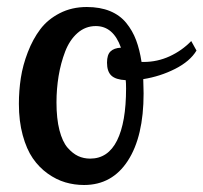

<svg xmlns="http://www.w3.org/2000/svg" viewBox="-20 -525 584 551"><path d="M229 -504.9Q267.1 -504.9 295.7 -493.2Q324.2 -481.4 342.3 -459.2Q360.4 -437 370.6 -409.7Q380.9 -382.3 386.2 -347.2H392.1Q431.6 -347.2 467 -363.5Q502.4 -379.9 528.8 -407.2L543.9 -379.9Q525.4 -349.1 482.7 -327.4Q439.9 -305.7 391.1 -297.9Q391.1 -291.5 391.6 -277.8Q392.1 -264.2 392.1 -256.8Q392.1 -133.3 346.9 -63.7Q301.8 5.9 221.2 5.9Q193.4 5.9 167.5 -1.7Q141.6 -9.3 116.9 -26.9Q92.3 -44.4 74.2 -70.6Q56.2 -96.7 45.2 -137Q34.2 -177.2 34.2 -227.1Q34.2 -264.6 39.8 -301.3Q45.4 -337.9 59.8 -375.2Q74.2 -412.6 95.5 -440.9Q116.7 -469.2 151.4 -487.1Q186 -504.9 229 -504.9ZM238.8 -69.8Q290 -69.8 315.9 -121.8Q341.8 -173.8 341.8 -271Q341.8 -287.1 340.8 -294.9Q312 -296.4 299.6 -308.1Q287.1 -319.8 287.1 -345.2Q287.1 -367.7 297.1 -377.4Q307.1 -387.2 327.1 -388.2Q305.2 -450.2 254.9 -450.2Q225.1 -450.2 202.4 -430.2Q179.7 -410.2 167 -377Q154.3 -343.8 148.2 -306.9Q142.1 -270 142.1 -231Q142.1 -184.6 150.6 -151.4Q159.2 -118.2 173.8 -101.3Q188.5 -84.5 204.3 -77.1Q220.2 -69.8 238.8 -69.8Z"/></svg>

Font: Lobster Two
Style: Regular
Weight: 400
Designer: Pablo Impallari
Foundry: Pablo Impallari. www.impallari.com
Version: Version 1.006